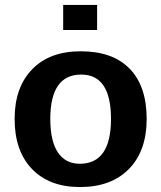

<svg xmlns="http://www.w3.org/2000/svg" viewBox="-20 -745 651 775"><path d="M572 -265Q572 -136 500.5 -63Q429 10 303 10Q179 10 109 -63Q39 -136 39 -265Q39 -392 109.5 -465Q180 -538 306 -538Q435 -538 503.5 -467.5Q572 -397 572 -265ZM428 -265Q428 -444 308 -444Q183 -444 183 -265Q183 -176 213.5 -130Q244 -84 302 -84Q428 -84 428 -265ZM372 -624H235V-725H372Z"/></svg>

Font: Libra Sans
Style: Bold
Weight: 700
Foundry: Context Ltd
Version: Version 1.000